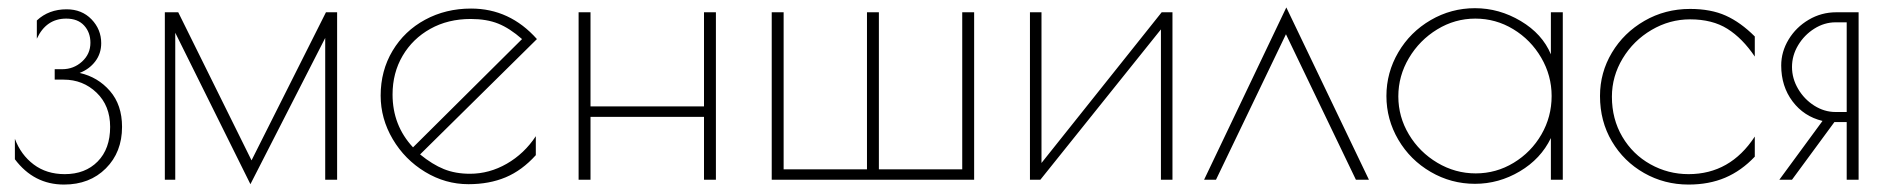

<svg xmlns="http://www.w3.org/2000/svg" viewBox="-20 -483 5090 516"><path d="M20 -55V-110Q36 -67 70.5 -41Q105 -15 154 -15Q209 -15 242.5 -49Q276 -83 276 -142Q276 -199 239.5 -234Q203 -269 151 -269H127V-297H147Q178 -297 200.5 -317.5Q223 -338 223 -368Q223 -396 206 -414.5Q189 -433 158 -433Q104 -433 79 -379V-428Q111 -458 159 -458Q200 -458 226 -431Q252 -404 252 -367Q252 -339 236 -318Q220 -297 194 -287Q243 -276 275.5 -238.5Q308 -201 308 -142Q308 -74 264.5 -30.5Q221 13 152 13Q71 13 20 -55Z M886 -450V0H854V-381L653 12L451 -395V0H423V-450H459L656 -52L856 -450Z M1420 -117V-66Q1383 -25 1339 -6.5Q1295 12 1239 12Q1177 12 1122.5 -21Q1068 -54 1035.5 -109Q1003 -164 1003 -226Q1003 -293 1035 -346.5Q1067 -400 1122.5 -430Q1178 -460 1246 -460Q1350 -460 1423 -378L1109 -68Q1142 -41 1173 -28.5Q1204 -16 1243 -16Q1295 -16 1342 -43Q1389 -70 1420 -117ZM1090 -87 1383 -378Q1350 -407 1319 -419.5Q1288 -432 1245 -432Q1184 -432 1136.5 -405.5Q1089 -379 1062 -333Q1035 -287 1035 -229Q1035 -146 1090 -87Z M1535 -450H1567V-197H1872V-450H1904V0H1872V-169H1567V0H1535Z M2054 -450H2086V-28H2310V-450H2342V-28H2566V-450H2598V0H2054Z M2748 -450H2779V-45L3102 -450H3131V0H3100V-404L2776 0H2748Z M3624 0 3436 -391 3248 0H3216L3437 -463L3659 0Z M3706 -225Q3706 -288 3738 -342.5Q3770 -397 3825 -429Q3880 -461 3944 -461Q4009 -461 4067 -426.5Q4125 -392 4148 -337V-450H4180V0H4148V-112Q4121 -56 4064.5 -22.5Q4008 11 3944 11Q3880 11 3825 -21Q3770 -53 3738 -107.5Q3706 -162 3706 -225ZM4150 -225Q4150 -280 4122 -328Q4094 -376 4047 -404.5Q4000 -433 3945 -433Q3890 -433 3842.5 -404Q3795 -375 3766.5 -327Q3738 -279 3738 -224Q3738 -169 3766.5 -121.5Q3795 -74 3843 -45.5Q3891 -17 3946 -17Q4001 -17 4048 -45.5Q4095 -74 4122.5 -121.5Q4150 -169 4150 -225Z M4280 -225Q4280 -288 4312 -341.5Q4344 -395 4399.5 -427Q4455 -459 4522 -459Q4578 -459 4618 -441Q4658 -423 4696 -385V-331Q4663 -380 4622.5 -405.5Q4582 -431 4522 -431Q4467 -431 4418.5 -402.5Q4370 -374 4341 -326Q4312 -278 4312 -223Q4312 -163 4340 -115.5Q4368 -68 4415.5 -41.5Q4463 -15 4518 -15Q4630 -15 4696 -116V-62Q4660 -24 4616.5 -5.5Q4573 13 4518 13Q4453 13 4398.5 -18Q4344 -49 4312 -103Q4280 -157 4280 -225Z M4878 -158Q4828 -170 4797.5 -210.5Q4767 -251 4767 -307Q4767 -344 4787 -377Q4807 -410 4841 -430Q4875 -450 4915 -450H4975V0H4943V-155H4910L4796 0H4762ZM4943 -182V-423H4913Q4883 -423 4856 -406Q4829 -389 4812.5 -361.5Q4796 -334 4796 -303Q4796 -272 4812.5 -244Q4829 -216 4856 -199Q4883 -182 4913 -182Z"/></svg>

Font: Poiret One
Style: Regular
Weight: 400
Designer: Denis Masharov (denis.masharov@gmail.com), Cyreal (Charset Expansion)
Foundry: Denis Masharov
Version: Version 1.101